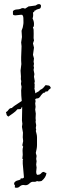

<svg xmlns="http://www.w3.org/2000/svg" viewBox="-20 -812 276 935"><path d="M96.7 51.8 90.8 -14.6V-32.2L92.8 -34.2L88.9 -40L90.8 -58.6L89.8 -79.1Q89.8 -88.9 92.8 -97.7Q88.9 -101.6 88.9 -105.5L92.8 -125L90.8 -143.6L91.8 -166L86.9 -194.3L88.9 -209L86.9 -225.6L87.9 -276.4V-292Q82 -286.1 83 -282.2Q78.1 -280.3 74.2 -280.3H65.4Q55.7 -268.6 43.5 -260.3Q31.2 -252 20.5 -244.1Q12.7 -249 11.7 -255.4Q10.7 -261.7 8.8 -265.6Q15.6 -268.6 21.5 -277.3Q27.3 -286.1 38.1 -286.1Q40 -291 85.9 -320.3Q83 -346.7 83 -372.1L85 -389.6L82 -403.3Q82 -408.2 83 -411.6Q84 -415 83 -419.9Q81.1 -424.8 81.5 -429.2Q82 -433.6 82 -439.5L80.1 -467.8L84 -500Q83 -507.8 83 -516.6V-533.2L85 -586.9L83 -605.5L86.9 -631.8L85 -662.1Q85 -664.1 87.9 -670.4Q90.8 -676.8 91.3 -681.2Q91.8 -685.5 93.3 -692.4Q94.7 -699.2 94.2 -708.5Q93.8 -717.8 93.8 -725.1Q93.8 -732.4 88.9 -739.3L83 -740.2L55.7 -737.3Q43 -737.3 43 -743.2V-757.8Q49.8 -765.6 64 -766.1Q78.1 -766.6 86.9 -772.5H92.8Q98.6 -772.5 101.6 -769.5L120.1 -781.2H124L153.3 -785.2Q157.2 -787.1 160.6 -789.6Q164.1 -792 170.4 -792Q176.8 -792 179.7 -785.2Q179.7 -771.5 172.4 -769.5Q165 -767.6 160.6 -766.1Q156.2 -764.6 154.3 -762.2Q152.3 -759.8 149.4 -761.7Q147.5 -753.9 140.6 -751Q141.6 -747.1 141.6 -739.3Q141.6 -731.4 138.7 -721.7Q145.5 -709 145.5 -695.3Q145.5 -681.6 143.1 -681.6Q140.6 -681.6 140.6 -678.7L143.6 -668Q144.5 -657.2 144 -647Q143.6 -636.7 143.6 -626L145.5 -615.2L140.6 -600.6L145.5 -580.1L140.6 -544.9L145.5 -527.3L143.6 -511.7L145.5 -501L143.6 -491.2L145.5 -482.4L143.6 -471.7L147.5 -451.2L145.5 -438.5L149.4 -416L147.5 -407.2L149.4 -397.5L147.5 -392.6L149.4 -389.6L147.5 -381.8L151.4 -363.3V-357.4Q155.3 -359.4 158.7 -361.8Q162.1 -364.3 166.5 -366.2Q170.9 -368.2 172.4 -371.1Q173.8 -374 181.6 -377.4Q189.5 -380.9 202.1 -397.5Q210 -396.5 216.8 -395.5Q223.6 -394.5 227.5 -383.8Q224.6 -378.9 220.2 -377Q215.8 -375 213.9 -368.2Q208 -366.2 204.1 -366.2Q200.2 -366.2 200.2 -364.3Q200.2 -362.3 198.2 -360.4L194.3 -361.3Q185.5 -356.4 179.7 -347.7Q170.9 -333 163.1 -333Q155.3 -333 151.4 -329.1Q153.3 -321.3 153.3 -319.3L151.4 -308.6L153.3 -292L151.4 -278.3L154.3 -258.8L153.3 -236.3L154.3 -225.6L153.3 -218.8L156.2 -202.1L154.3 -188.5L156.2 -179.7L154.3 -174.8L158.2 -159.2Q160.2 -151.4 160.2 -142.6V-105.5Q160.2 -95.7 158.2 -85.9L154.3 -67.4L158.2 -52.7L156.2 -38.1L158.2 -27.3L156.2 -10.7L158.2 3.9L156.2 25.4Q156.2 34.2 160.2 39.1H164.1Q174.8 39.1 180.7 31.7Q186.5 24.4 194.3 25.4H197.3V29.3H203.1Q205.1 29.3 206.1 31.2Q204.1 51.8 182.6 69.3Q174.8 71.3 168.9 71.3Q163.1 71.3 160.2 69.3Q155.3 74.2 144 73.2Q132.8 72.3 125.5 79.6Q118.2 86.9 111.8 88.9Q105.5 90.8 99.1 89.4Q92.8 87.9 86.4 89.8Q80.1 91.8 74.7 97.2Q69.3 102.5 61.5 102.5L56.6 101.6Q51.8 103.5 52.2 99.1Q52.7 94.7 52.7 91.8V89.8Q48.8 88.9 48.8 81.1V79.1Q54.7 69.3 65.4 66.9Q76.2 64.5 80.1 61.5V59.6Q80.1 55.7 86.4 56.6Q92.8 57.6 96.7 51.8Z"/></svg>

Font: Mountains of Christmas
Style: Regular
Weight: 400
Designer: Crystal Kluge
Foundry: Font Diner, Inc DBA Tart Workshop
Version: Version 1.003